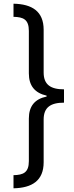

<svg xmlns="http://www.w3.org/2000/svg" viewBox="-20 -852 399 1038"><path d="M326 -297V-369C253 -369 216 -395 216 -460V-691C216 -791 153 -830 53 -832V-761C106 -760 136 -747 136 -685V-455C136 -388 169 -349 232 -335V-330C169 -317 136 -279 136 -211V19C136 81 106 94 53 95V166C153 164 216 125 216 25V-206C216 -271 253 -297 326 -297Z"/></svg>

Font: Noto Sans Gurmukhi UI SemiCondensed
Style: Regular
Weight: 400
Width: 4
Designer: Jelle Bosma - Monotype Design Team
Foundry: Monotype Imaging Inc.
Version: Version 2.004